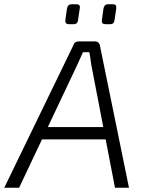

<svg xmlns="http://www.w3.org/2000/svg" viewBox="-47 -885 679 905"><path d="M400 -690Q409 -690 416 -684.5Q423 -679 424 -670L561 0H495L383 -581Q381 -596 379 -610.5Q377 -625 374 -639H344Q338 -625 331 -610Q324 -595 318 -581L43 0H-27L299 -672Q302 -682 309 -686Q316 -690 325 -690ZM482 -286 474 -228H124L132 -286ZM312 -865Q323 -865 327 -860Q331 -855 329 -846L321 -791Q320 -781 315 -776Q310 -771 299 -771H278Q259 -771 261 -790L269 -846Q271 -855 276 -860Q281 -865 292 -865ZM483 -865Q495 -865 498.5 -860Q502 -855 501 -846L493 -791Q492 -781 487 -776Q482 -771 471 -771H450Q431 -771 433 -790L441 -846Q443 -855 448 -860Q453 -865 463 -865Z"/></svg>

Font: Exo 2 Light
Style: Italic
Weight: 300
Italic angle: -8°
Designer: Natanael Gama
Foundry: Natanael Gama
Version: Version 2.010